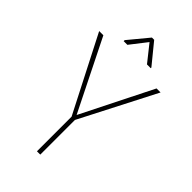

<svg xmlns="http://www.w3.org/2000/svg" viewBox="-266 -974 1058 1058"><g transform="rotate(45 262.5 -445.5)"><path d="M55.2 -710.9 261.7 -295.9 469.7 -710.9H501L274.4 -270V0H248.5V-270L22.5 -710.9ZM271 -891.1 368.2 -772V-767.1H338.9L261.7 -864.3L186 -767.1H157.2V-774.9L253.4 -891.1Z"/></g></svg>

Font: Roboto Condensed Thin
Style: Regular
Weight: 250
Width: 3
Designer: Christian Robertson
Foundry: Google
Version: Version 3.009; 2024